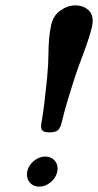

<svg xmlns="http://www.w3.org/2000/svg" viewBox="-20 -678 363 710"><path d="M259.3 -658.2Q285.6 -658.2 304.2 -643.3Q322.8 -628.4 322.8 -600.6Q322.8 -595.2 320.8 -582.5Q312.5 -543.9 287.1 -476.6Q266.1 -421.4 256.3 -390.6Q220.2 -278.8 209.5 -230Q207 -219.7 205.3 -214.8Q203.6 -210 199 -202.4Q194.3 -194.8 185.8 -191.7Q177.2 -188.5 164.1 -188.5Q145.5 -188.5 138.7 -193.8Q131.8 -199.2 131.8 -210.4Q131.8 -219.7 136.2 -241.7Q143.1 -280.3 154.3 -390.6Q159.2 -445.8 159.2 -479.5Q159.2 -536.6 168.5 -582.5Q176.3 -620.6 203.6 -639.4Q231 -658.2 259.3 -658.2ZM80.6 -43.5Q85.4 -66.4 105 -82.8Q124.5 -99.1 147.5 -99.1Q167.5 -99.1 180.2 -86.4Q192.9 -73.7 192.9 -54.7Q192.9 -47.4 191.9 -43.5Q187 -20.5 167.5 -4.2Q147.9 12.2 125 12.2Q105 12.2 92.3 -0.7Q79.6 -13.7 79.6 -32.7Q79.6 -35.6 80.6 -43.5Z"/></svg>

Font: LL
Style: Bold Italic
Weight: 700
Italic angle: -11.5°
Designer: Philipp H. Poll
Foundry: Philipp H. Poll
Version: Version 2.7.x